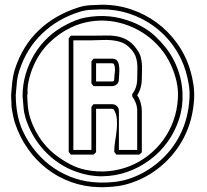

<svg xmlns="http://www.w3.org/2000/svg" viewBox="-20 -854 873 809"><path d="M26.9 -455.1Q28.3 -469.7 29.3 -482.9Q30.3 -496.1 31.7 -509.3Q33.2 -522.5 35.9 -535.6Q38.6 -548.8 43 -563Q75.2 -661.6 143.3 -726.3Q211.4 -791 309.1 -822.3Q332.5 -830.1 356.9 -831.8Q381.3 -833.5 405.8 -834Q470.2 -835 530.3 -815.2Q590.3 -795.4 639.9 -759Q689.5 -722.7 726.3 -671.4Q763.2 -620.1 781.7 -558.1Q790.5 -528.8 794.9 -498.5Q799.3 -468.3 797.9 -437.5Q795.4 -394.5 785.2 -354.2Q774.9 -314 755.4 -275.4Q737.3 -240.2 712.9 -209.7Q688.5 -179.2 657.7 -153.3Q606 -109.9 542.5 -86.9Q507.3 -73.7 470.9 -69.1Q434.6 -64.5 397 -65.4Q335 -66.9 279.1 -87.2Q223.1 -107.4 177.2 -143.1Q131.3 -178.7 96.9 -227.8Q62.5 -276.9 43 -335.9Q38.6 -350.1 35.6 -364Q32.7 -377.9 30.3 -392.6Q29.3 -397.5 28.8 -402.3Q28.3 -407.2 28.3 -412.6V-418.9Q27.8 -427.2 27.3 -435.5Q26.9 -443.8 26.9 -452.1ZM46.4 -453.6Q46.4 -413.6 53.5 -374.5Q60.5 -335.4 77.6 -298.8Q100.1 -251.5 133.1 -212.6Q166 -173.8 207.3 -145.8Q248.5 -117.7 296.4 -102.1Q344.2 -86.4 397 -85Q433.1 -84 467.8 -88.1Q502.4 -92.3 536.1 -105Q566.4 -116.2 593.5 -132.1Q620.6 -147.9 645.5 -168.9Q703.6 -217.3 737.3 -283.2Q756.3 -320.3 766.1 -358.9Q775.9 -397.5 778.3 -439Q780.3 -468.3 775.6 -497.1Q771 -525.9 762.7 -553.7Q745.1 -612.3 710.2 -660.9Q675.3 -709.5 627.9 -743.9Q580.6 -778.3 523.7 -796.9Q466.8 -815.4 405.8 -814.5Q383.3 -814 360.4 -812.5Q337.4 -811 315.4 -804.2Q223.6 -775.4 158 -712.9Q92.3 -650.4 62 -558.1Q53.2 -531.2 51 -506.3Q48.8 -481.4 46.4 -453.6ZM75.2 -451.2Q75.2 -497.6 88.4 -542.2Q101.6 -586.9 125.5 -626.2Q149.4 -665.5 183.3 -697.3Q217.3 -729 259.3 -750Q277.8 -759.8 297.9 -767.8Q317.9 -775.9 338.4 -779.8Q390.1 -789.6 438.7 -785.2Q487.3 -780.8 536.1 -761.7Q562.5 -751.5 587.6 -736.3Q612.8 -721.2 633.8 -701.7Q658.7 -678.2 679 -652.6Q699.2 -627 714.4 -596.2Q746.1 -531.7 749 -461.4Q751.5 -403.8 734.4 -351.6Q717.3 -299.3 686 -255.9Q654.8 -212.4 611.3 -180.2Q567.9 -147.9 517.6 -130.1Q467.3 -112.3 412.4 -111.3Q357.4 -110.4 302.7 -129.9Q263.2 -143.6 229.5 -166Q195.8 -188.5 168.2 -217.8Q140.6 -247.1 120.1 -282.5Q99.6 -317.9 87.4 -357.4Q80.6 -380.4 79.1 -402.6Q77.6 -424.8 75.2 -448.2ZM94.7 -449.7Q95.7 -438 95.9 -426Q96.2 -414.1 97.7 -402.3Q101.1 -373 111.6 -344.2Q122.1 -315.4 137.5 -289.1Q152.8 -262.7 173.1 -239.7Q193.4 -216.8 216.8 -199.2Q244.6 -178.2 276.1 -161.6Q307.6 -145 341.8 -138.2Q390.6 -128.4 437.5 -132.8Q484.4 -137.2 526.6 -154.1Q568.8 -170.9 604.7 -199Q640.6 -227.1 667.5 -263.7Q694.3 -300.3 710.4 -344.7Q726.6 -389.2 729.5 -439Q731.9 -475.1 723.9 -510.5Q715.8 -545.9 701.2 -578.1Q683.6 -617.7 656.5 -650.1Q629.4 -682.6 595.7 -706.5Q562 -730.5 522.9 -745.6Q483.9 -760.7 442.9 -765.4Q401.9 -770 360.1 -763.4Q318.4 -756.8 279.3 -738.3Q227.5 -713.4 186.8 -673.1Q146 -632.8 122.6 -579.6Q114.7 -562.5 109.1 -544.4Q103.5 -526.4 99.6 -507.3Q98.1 -501 97.4 -494.6Q96.7 -488.3 96.2 -481.4Q96.2 -478.5 96.2 -476.1Q96.2 -473.6 95.7 -470.7Q96.2 -466.8 96.4 -464.4Q96.7 -461.9 96.4 -460.2Q96.2 -458.5 95.7 -456.8Q95.2 -455.1 94.7 -452.1ZM384.8 -395.5V-212.4Q382.3 -210 379.6 -207.5Q377 -205.1 374 -202.6H278.3Q275.9 -205.6 273.9 -208.5Q272 -211.4 269.5 -213.9V-692.4Q272 -694.8 273.9 -697.8Q275.9 -700.7 278.3 -703.6H364.3Q396.5 -703.6 424.8 -704.3Q453.1 -705.1 477.8 -700Q502.4 -694.8 523.7 -680.4Q544.9 -666 563.5 -635.7Q571.3 -623.5 574.2 -607.9Q579.1 -586.9 578.4 -564.2Q577.6 -541.5 577.6 -521Q577.6 -502.9 572.8 -485.4Q567.9 -467.8 558.1 -452.6Q567.9 -438 572.8 -420.4Q577.6 -402.8 577.6 -385.3V-212.4Q575.2 -210 572.5 -207.5Q569.8 -205.1 566.9 -202.6H470.2Q467.8 -205.6 465.8 -208.5Q463.9 -211.4 461.4 -213.9Q461.4 -236.3 465.3 -260Q469.2 -283.7 471.7 -306.9Q474.1 -330.1 472.4 -352.1Q470.7 -374 459 -393.6Q455.1 -395.5 450.7 -395.5ZM374 -415H450.7Q464.4 -415 472.7 -407Q481 -398.9 481 -385.3V-222.2H558.1V-386.7Q558.1 -403.8 552.5 -419.2Q546.9 -434.6 537.1 -448.2V-457.5Q548.3 -472.2 553.2 -488.3Q558.1 -504.4 558.1 -522.5Q558.1 -541 558.8 -562.5Q559.6 -584 555.2 -603.5Q552.2 -617.7 544.7 -630.1Q537.1 -642.6 526.9 -652.3Q510.7 -668.9 491.2 -675.8Q471.7 -682.6 450.7 -684.6Q429.7 -686.5 407.7 -685.3Q385.7 -684.1 364.3 -684.1H289.1V-222.2H365.2V-403.8ZM374 -491.2Q371.6 -494.1 369.6 -497.1Q367.7 -500 365.2 -502.4V-595.7Q367.7 -598.1 369.6 -601.1Q371.6 -604 374 -606.9H450.7Q456.5 -606.9 463.4 -605.2Q470.2 -603.5 474.1 -598.1Q479.5 -590.8 481.2 -579.8Q482.9 -568.8 482.9 -557.6Q482.9 -546.4 481.9 -536.4Q481 -526.4 481 -521Q481 -507.3 472.7 -499.3Q464.4 -491.2 450.7 -491.2ZM450.7 -510.7Q453.1 -510.7 455.3 -511Q457.5 -511.2 459.5 -512.7Q461.4 -517.1 461.4 -522.5Q461.4 -530.3 462.6 -538.6Q463.9 -546.9 464.4 -554.9Q464.8 -563 463.9 -570.8Q462.9 -578.6 459 -585.4Q455.1 -587.4 450.7 -587.4H384.8V-510.7Z"/></svg>

Font: Preussische VI 9 Linie
Style: Regular
Weight: 400
Designer: Peter Wiegel
Foundry: Peter Wiegel
Version: Version 1.000 2009 initial release